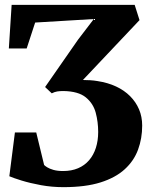

<svg xmlns="http://www.w3.org/2000/svg" viewBox="-20 -763 630 792"><path d="M241.5 9Q194 9 149 0.8Q104 -7.5 69.2 -18.2Q34.5 -29 18.5 -36L41.5 -216.5H129.5L162 -82.5Q165 -79 174.5 -73Q184 -67 200.5 -62.2Q217 -57.5 240 -57.5Q275 -57.5 302 -69Q329 -80.5 347.5 -102Q366 -123.5 375.5 -153.2Q385 -183 385 -218.5Q385 -260 374.8 -298.2Q364.5 -336.5 333.8 -361.5Q303 -386.5 241.5 -387.5Q227.5 -387.5 216.2 -385.8Q205 -384 193.5 -378L166 -404L302 -599.5L367 -684.5L125 -670L90 -563H16.5L28 -743H535.5L555.5 -680L322 -433Q337.5 -433 352.8 -432Q368 -431 382.5 -428.5Q425 -422 458.8 -406.2Q492.5 -390.5 516.5 -366.5Q540.5 -342.5 553.5 -312Q566.5 -281.5 566.5 -245Q566.5 -192 549.5 -145.8Q532.5 -99.5 494.5 -64.8Q456.5 -30 394.5 -10.5Q332.5 9 241.5 9Z"/></svg>

Font: Merriweather ExtraBold
Style: Regular
Weight: 800
Version: Version 2.100